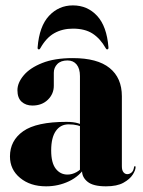

<svg xmlns="http://www.w3.org/2000/svg" viewBox="-20 -664 518 694"><path d="M276.5 -46.5V-52.5L269 -46V-389Q269 -416 257 -430.8Q245 -445.5 224 -445.5Q200 -445.5 187.2 -432.5Q174.5 -419.5 174.5 -401V-354Q174.5 -324.5 153 -303.5Q131.5 -282.5 97 -282.5Q73.5 -282.5 58.2 -296.2Q43 -310 43 -338Q43 -364.5 65.5 -391.5Q88 -418.5 132.5 -436.2Q177 -454 243 -454Q332 -454 376.2 -418.2Q420.5 -382.5 420.5 -316V-63Q420.5 -48.5 426.2 -41.5Q432 -34.5 440 -34.5Q448 -34.5 455.2 -40.2Q462.5 -46 464.5 -60Q465 -62 465.8 -62.8Q466.5 -63.5 467.5 -63.5Q469 -63.5 469.5 -62.8Q470 -62 470 -59.5Q470 -49 459.8 -32.8Q449.5 -16.5 426.2 -3.5Q403 9.5 363 9.5Q317 9.5 296.8 -6.8Q276.5 -23 276.5 -46.5ZM16 -98.5Q16 -156 64 -189.8Q112 -223.5 220 -223.5Q246.5 -223.5 263 -218.2Q279.5 -213 293 -204L288.5 -200Q274 -207.5 260 -211Q246 -214.5 228 -214.5Q198.5 -214.5 181.8 -190.5Q165 -166.5 165 -120Q165 -75.5 181.5 -54.2Q198 -33 224 -33Q240.5 -33 256.8 -42Q273 -51 283 -66.5L289.5 -62.5Q268.5 -27.5 229.8 -9Q191 9.5 146.5 9.5Q89.5 9.5 52.8 -20.8Q16 -51 16 -98.5ZM243.5 -560.5Q205.5 -560.5 176.2 -544Q147 -527.5 126 -490Q124 -485.5 120.5 -485.5Q118 -485.5 116.8 -487.2Q115.5 -489 116 -493Q122 -569 157.2 -606.8Q192.5 -644.5 243.5 -644.5Q296 -644.5 331 -606.8Q366 -569 372 -493Q372.5 -489 371 -487.2Q369.5 -485.5 367.5 -485.5Q364 -485.5 362 -490Q342.5 -524.5 314.8 -542.5Q287 -560.5 243.5 -560.5Z"/></svg>

Font: Fraunces 120pt
Style: Bold
Weight: 700
Version: Version 1.000;[b76b70a41]